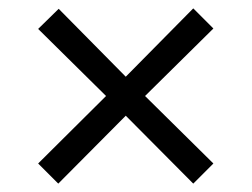

<svg xmlns="http://www.w3.org/2000/svg" viewBox="-20 -480 600 458"><path d="M120 -459 280 -297 441 -460 489 -412 326 -251 489 -90 441 -42 280 -204 119 -42 71 -90 233 -251 71 -411Z"/></svg>

Font: Titillium Web[RUS by Daymarius]
Style: Regular
Weight: 400
Designer: Cyrillization by Daymarius
Foundry: Cyrillization by Daymarius
Version: Version 1.002 September 11, 2018